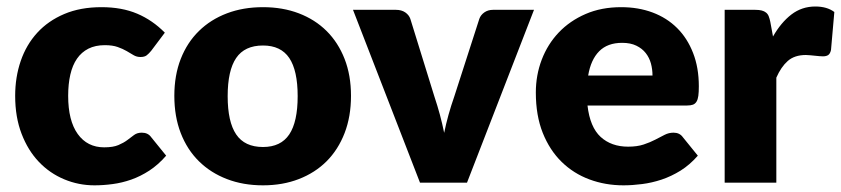

<svg xmlns="http://www.w3.org/2000/svg" viewBox="-20 -548 2523 576"><path d="M433.5 -395.5Q426.5 -387 420 -382Q413.5 -377 401.5 -377Q390 -377 380.8 -382.5Q371.5 -388 360 -394.8Q348.5 -401.5 333 -407Q317.5 -412.5 294.5 -412.5Q266 -412.5 245.2 -402Q224.5 -391.5 211 -372Q197.5 -352.5 191 -324.2Q184.5 -296 184.5 -260.5Q184.5 -186 213.2 -146Q242 -106 292.5 -106Q319.5 -106 335.2 -112.8Q351 -119.5 362 -127.8Q373 -136 382.2 -143Q391.5 -150 405.5 -150Q424 -150 433.5 -136.5L478.5 -81Q454.5 -53.5 428 -36.2Q401.5 -19 373.8 -9.2Q346 0.5 318 4.2Q290 8 263.5 8Q216 8 172.8 -10Q129.5 -28 96.8 -62.2Q64 -96.5 44.8 -146.5Q25.5 -196.5 25.5 -260.5Q25.5 -316.5 42.2 -365.2Q59 -414 91.8 -449.8Q124.5 -485.5 172.8 -506Q221 -526.5 284.5 -526.5Q345.5 -526.5 391.5 -507Q437.5 -487.5 474.5 -450Z M769 -107Q822.5 -107 847.8 -144.8Q873 -182.5 873 -259.5Q873 -336.5 847.8 -374Q822.5 -411.5 769 -411.5Q714 -411.5 688.5 -374Q663 -336.5 663 -259.5Q663 -182.5 688.5 -144.8Q714 -107 769 -107ZM769 -526.5Q828 -526.5 876.5 -508Q925 -489.5 959.8 -455Q994.5 -420.5 1013.8 -371.2Q1033 -322 1033 -260.5Q1033 -198.5 1013.8 -148.8Q994.5 -99 959.8 -64.2Q925 -29.5 876.5 -10.8Q828 8 769 8Q709.5 8 660.8 -10.8Q612 -29.5 576.8 -64.2Q541.5 -99 522.2 -148.8Q503 -198.5 503 -260.5Q503 -322 522.2 -371.2Q541.5 -420.5 576.8 -455Q612 -489.5 660.8 -508Q709.5 -526.5 769 -526.5Z M1582 -518.5 1381 0H1240L1039 -518.5H1168Q1184.5 -518.5 1195.8 -510.8Q1207 -503 1211 -491.5L1283 -259Q1292.5 -230.5 1299.8 -203.5Q1307 -176.5 1312.5 -149.5Q1323.5 -203.5 1343 -259L1418 -491.5Q1422 -503 1433 -510.8Q1444 -518.5 1459 -518.5Z M1742.5 -231.5Q1750 -166.5 1782 -137.2Q1814 -108 1864.5 -108Q1891.5 -108 1911 -114.5Q1930.5 -121 1945.8 -129Q1961 -137 1973.8 -143.5Q1986.5 -150 2000.5 -150Q2019 -150 2028.5 -136.5L2073.5 -81Q2049.5 -53.5 2021.8 -36.2Q1994 -19 1964.8 -9.2Q1935.5 0.5 1906.2 4.2Q1877 8 1850.5 8Q1796 8 1748.2 -9.8Q1700.5 -27.5 1664.8 -62.5Q1629 -97.5 1608.2 -149.5Q1587.5 -201.5 1587.5 -270.5Q1587.5 -322.5 1605.2 -369Q1623 -415.5 1656.2 -450.5Q1689.5 -485.5 1736.8 -506Q1784 -526.5 1843.5 -526.5Q1895 -526.5 1937.8 -510.5Q1980.5 -494.5 2011.2 -464Q2042 -433.5 2059.2 -389.2Q2076.5 -345 2076.5 -289Q2076.5 -271.5 2075 -260.5Q2073.5 -249.5 2069.5 -243Q2065.5 -236.5 2058.8 -234Q2052 -231.5 2041.5 -231.5ZM1937.5 -321.5Q1937.5 -340 1932.8 -357.5Q1928 -375 1917.2 -388.8Q1906.5 -402.5 1889 -411Q1871.5 -419.5 1846.5 -419.5Q1802.5 -419.5 1777.5 -394.2Q1752.5 -369 1744.5 -321.5Z M2299 -438.5Q2323 -480.5 2354.2 -504.5Q2385.5 -528.5 2426 -528.5Q2461 -528.5 2483 -512L2473 -398Q2470.5 -387 2464.8 -383Q2459 -379 2449 -379Q2445 -379 2438.5 -379.5Q2432 -380 2425 -380.8Q2418 -381.5 2410.8 -382.2Q2403.5 -383 2397.5 -383Q2363.5 -383 2343.2 -365Q2323 -347 2309 -315V0H2154V-518.5H2246Q2257.5 -518.5 2265.2 -516.5Q2273 -514.5 2278.2 -510.2Q2283.5 -506 2286.2 -499Q2289 -492 2291 -482Z"/></svg>

Font: Lato
Style: Regular
Weight: 900
Designer: Lukasz Dziedzic with Adam Twardoch and Botio Nikoltchev
Foundry: tyPoland Lukasz Dziedzic
Version: Version 2.010; 2014-09-01; http://www.latofonts.com/; ttfaut